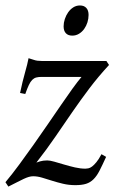

<svg xmlns="http://www.w3.org/2000/svg" viewBox="-22 -671 421 706"><path d="M378.9 -432.1Q338.9 -388.7 306.6 -345.9Q274.4 -303.2 243.9 -259Q213.4 -214.8 181.9 -168.7Q150.4 -122.6 111.8 -73.2Q113.3 -74.2 125 -77.6Q136.7 -81.1 151.9 -81.1Q161.6 -81.1 178 -76.4Q194.3 -71.8 213.9 -65.9Q233.4 -60.1 253.7 -55.4Q273.9 -50.8 292 -50.8Q296.4 -50.8 302.7 -52Q309.1 -53.2 316.4 -58.6Q323.7 -64 332.5 -74.7Q341.3 -85.4 351.1 -104L368.2 -94.2Q354.5 -64 344.2 -43.9Q334 -23.9 322 -12Q310.1 0 294.4 4.9Q278.8 9.8 254.9 9.8Q231 9.8 209.5 4.6Q188 -0.5 168.9 -6.6Q149.9 -12.7 132.6 -17.8Q115.2 -22.9 100.1 -22.9Q92.3 -22.9 84 -20.5Q75.7 -18.1 65.2 -13.2Q54.7 -8.3 41 -1.2Q27.3 5.9 8.8 15.1L-2 -1Q22.5 -30.3 48.6 -65.7Q74.7 -101.1 101.1 -138.4Q127.4 -175.8 153.1 -213.1Q178.7 -250.5 201.7 -283.9Q224.6 -317.4 244.1 -344.5Q263.7 -371.6 277.8 -388.2H130.9Q119.1 -388.2 111.1 -386Q103 -383.8 96.4 -377.2Q89.8 -370.6 84 -358.2Q78.1 -345.7 70.8 -325.2L51.8 -329.1Q61 -373 70.1 -404.5Q79.1 -436 83 -457Q92.3 -454.6 103 -450.7Q113.8 -446.8 130.9 -446.8H369.1ZM303.7 -616.2Q303.7 -602.5 299.6 -589.1Q295.4 -575.7 287.6 -564.7Q279.8 -553.7 268.6 -546.9Q257.3 -540 243.7 -540Q228.5 -540 220.2 -548.8Q211.9 -557.6 211.9 -574.2Q211.9 -587.4 216.3 -600.8Q220.7 -614.3 228.5 -625.5Q236.3 -636.7 247.3 -643.8Q258.3 -650.9 272 -650.9Q287.1 -650.9 295.4 -641.8Q303.7 -632.8 303.7 -616.2Z"/></svg>

Font: Gentium Basic
Style: Italic
Weight: 400
Italic angle: -8°
Designer: J. Victor Gaultney and Annie Olsen
Foundry: SIL International
Version: Version 1.102; 2013; Maintenance release